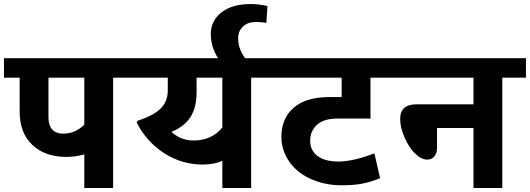

<svg xmlns="http://www.w3.org/2000/svg" viewBox="-35 -944 2661 964"><path d="M281.6 -273Q342.8 -273 388.3 -318V-554.1H208.3V-355.4Q208.3 -315 227.2 -294Q246.2 -273 281.6 -273ZM388.3 0V-168.9Q344.3 -156.2 298.3 -156.2Q191.1 -156.2 127.4 -216.4Q63.7 -276.5 63.7 -384.2V-554.1H-15.2V-651.7H651.2V-554.1H532.9V0Z M936.8 -238.6Q1027.8 -238.6 1081.4 -303.8V-554.1H952V-479.8Q952 -405.5 921.9 -357.4Q891.8 -309.4 825.6 -281.6Q873.1 -238.6 936.8 -238.6ZM1081.4 0V-136.5Q1039.9 -117.8 982.8 -117.8Q878.7 -117.8 790.7 -173.9Q702.7 -230 651.7 -327.6L654.7 -337.2Q737.6 -364.5 772.5 -399.9Q807.4 -435.3 807.4 -489.9V-554.1H620.8V-651.7H1344.8V-554.1H1226V0Z M1023.3 -773Q1023.3 -839.2 1076.6 -881.4Q1129.9 -923.7 1225 -923.7Q1267.4 -923.7 1307.9 -913.5L1302.3 -829.1Q1276 -833.7 1251.3 -833.7Q1208.8 -833.7 1184.8 -810.7Q1160.8 -787.7 1160.8 -753.5Q1160.8 -719.4 1172.9 -691.1Q1185 -662.8 1212.8 -628.9H1076.3Q1023.3 -695.1 1023.3 -773Z M1377.7 -255.8Q1377.7 -349.8 1439.6 -403.2Q1501.5 -456.5 1617.3 -456.5H1680.5V-554.1H1314.5V-651.7H1948.9V-554.1H1825.1V-348.8H1659.3Q1590.5 -348.8 1556.4 -317.2Q1522.2 -285.6 1522.2 -237.6Q1522.2 -189.6 1558.6 -161.3Q1595 -133 1665.8 -133Q1736.6 -133 1844.8 -173.9L1873.6 -49Q1824.1 -29.8 1782.4 -21.7Q1740.6 -13.7 1677.5 -13.7Q1614.3 -13.7 1556.1 -33.4Q1498 -53.1 1459.3 -86.2Q1420.6 -119.3 1399.1 -163.3Q1377.7 -207.3 1377.7 -255.8Z M2342.3 0V-301.3H2159.3V-203.2Q2159.3 -174.9 2145.9 -158.7Q2132.5 -142.6 2110.2 -142.6Q2079.4 -142.6 2045.5 -176.4Q2019.2 -203.2 1996.7 -252.8Q1974.2 -302.3 1974.2 -346.8Q1974.2 -420.1 2055.1 -420.1H2342.3V-554.1H1918.6V-651.7H2605.7V-554.1H2486.9V0Z"/></svg>

Font: Khula
Style: Bold
Weight: 700
Designer: Erin McLaughlin, Steve Matteson
Version: Version 1.000;PS 1.0;hotconv 1.0.72;makeotf.lib2.5.5900; ttf